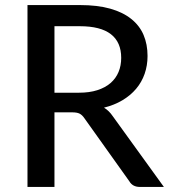

<svg xmlns="http://www.w3.org/2000/svg" viewBox="-20 -738 670 758"><path d="M292 -372Q333 -372 364.2 -382Q395.5 -392 416.5 -410.2Q437.5 -428.5 448 -453.8Q458.5 -479 458.5 -509.5Q458.5 -571.5 417.8 -603Q377 -634.5 295.5 -634.5H195V-372ZM627 0H532Q503.5 0 490.5 -22.5L313 -271.5Q304.5 -284 294.5 -289.2Q284.5 -294.5 264.5 -294.5H195V0H88.5V-718H295.5Q365 -718 415.2 -703.8Q465.5 -689.5 498.2 -663.2Q531 -637 546.8 -600Q562.5 -563 562.5 -517Q562.5 -479.5 551 -446.5Q539.5 -413.5 517.2 -387.2Q495 -361 463 -342Q431 -323 390.5 -313Q410.5 -301 425 -279.5Z"/></svg>

Font: LatoLatin Medium
Style: Regular
Weight: 500
Designer: Lukasz Dziedzic with Adam Twardoch and Botio Nikoltchev
Foundry: tyPoland Lukasz Dziedzic
Version: Version 2.015; 2015-08-06; http://www.latofonts.com/